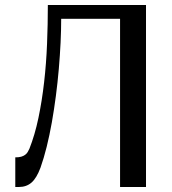

<svg xmlns="http://www.w3.org/2000/svg" viewBox="-20 -746 685 766"><path d="M41 0V-118.2Q55.2 -118.2 64.5 -120.8Q73.7 -123.5 80.1 -128.2Q86.4 -132.8 90.3 -139.2Q94.2 -145.5 97.2 -152.3Q119.1 -207.5 133.3 -275.4Q147.5 -343.3 156 -418Q164.6 -492.7 167.7 -571.3Q170.9 -649.9 170.9 -726.1H562.5V0H459V-670.9H224.1Q224.1 -626.5 221.7 -575.4Q219.2 -524.4 214.6 -470.9Q210 -417.5 202.9 -363Q195.8 -308.6 186.8 -257.6Q177.7 -206.5 166.3 -160.4Q154.8 -114.3 141.6 -77.1Q126 -35.2 105.7 -17.6Q85.4 0 55.7 0Z"/></svg>

Font: Federov2
Style: Regular
Weight: 400
Designer: Olexa M. Volochay | Cyreal.org
Foundry: Olexa M. Volochay | Cyreal.org
Version: Version 1.000